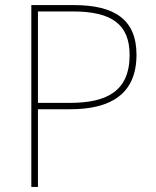

<svg xmlns="http://www.w3.org/2000/svg" viewBox="-20 -734 613 754"><path d="M270 -714H103V0H129V-305H256C414 -305 516 -364 516 -519C516 -658 429 -714 270 -714ZM266 -689C418 -689 489 -639 489 -518C489 -372 394 -330 254 -330H129V-689Z"/></svg>

Font: Noto Sans Malayalam Thin
Style: Regular
Weight: 100
Designer: Jelle Bosma - Monotype Design Team
Foundry: Monotype Imaging Inc.
Version: Version 2.104